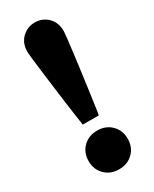

<svg xmlns="http://www.w3.org/2000/svg" viewBox="-194 -780 676 843"><g transform="rotate(-30 144.0 -359.0)"><path d="M184 -237H103Q101 -251 96 -284Q91 -317 85.5 -360Q80 -403 74 -448.5Q68 -494 63 -534Q58 -574 55 -601.5Q52 -629 52 -634Q52 -679 79.5 -705Q107 -731 144 -731Q182 -731 209 -705Q236 -679 236 -634Q236 -629 233 -601.5Q230 -574 225 -534Q220 -494 214 -448.5Q208 -403 202 -360Q196 -317 191.5 -284Q187 -251 184 -237ZM144 13Q101 13 73 -14.5Q45 -42 45 -85Q45 -128 73 -155.5Q101 -183 144 -183Q187 -183 215 -155.5Q243 -128 243 -85Q243 -42 215 -14.5Q187 13 144 13Z"/></g></svg>

Font: Wix Madefor Text ExtraBold
Style: Regular
Weight: 800
Designer: Dalton Maag Ltd
Foundry: Dalton Maag Ltd
Version: Version 3.100